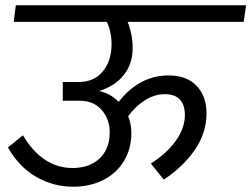

<svg xmlns="http://www.w3.org/2000/svg" viewBox="-20 -708 953 728"><path d="M483 -526Q483 -467 450 -424.5Q417 -382 356 -363Q398 -354 430 -322Q509 -422 619 -422Q688 -422 725.5 -382.5Q763 -343 763 -278Q763 -204 718.5 -139.5Q674 -75 601 -27L552 -88Q612 -126 646.5 -174Q681 -222 681 -272Q681 -310 662 -330.5Q643 -351 605 -351Q566 -351 529 -327.5Q492 -304 466 -267Q478 -239 478 -203Q478 -144 450 -97.5Q422 -51 371.5 -25.5Q321 0 257 0Q183 0 118 -37Q53 -74 10 -149L67 -195Q141 -71 255 -71Q320 -71 358 -107.5Q396 -144 396 -206Q396 -256 365.5 -291Q335 -326 283 -326H218V-397H277Q337 -397 370 -437.5Q403 -478 403 -540Q403 -588 385 -625H32L40 -688H913L904 -625H464Q483 -577 483 -526Z"/></svg>

Font: FiraGO Book
Style: Italic
Weight: 350
Italic angle: -8°
Designer: bBox Type GmbH
Foundry: bBox Type GmbH
Version: Version 1.001